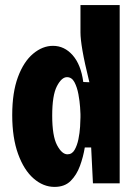

<svg xmlns="http://www.w3.org/2000/svg" viewBox="-20 -720 538 754"><path d="M194 14Q150 14 112 -19Q74 -52 51 -115.5Q28 -179 28 -268Q28 -357 50.5 -417.5Q73 -478 110 -509Q147 -540 188 -540Q233 -540 265.5 -503Q298 -466 307 -398L331 -397Q312 -474 304 -520.5Q296 -567 296 -593V-700H450V0H345L338 -141H313Q307 -104 294 -68.5Q281 -33 257.5 -9.5Q234 14 194 14ZM245 -114Q263 -114 273 -131.5Q283 -149 288 -173.5Q293 -198 294.5 -222Q296 -246 296 -259V-272Q296 -277 294.5 -299.5Q293 -322 288 -349.5Q283 -377 272.5 -397Q262 -417 243 -417Q222 -417 203.5 -381.5Q185 -346 185 -266Q185 -186 204 -150Q223 -114 245 -114Z"/></svg>

Font: Bricolage Grotesque 12pt Condensed ExtraBold
Style: Regular
Weight: 800
Width: 3
Designer: Mathieu Triay
Foundry: Atelier Triay
Version: Version 1.001; ttfautohint (v1.8.4.7-5d5b);gftools[0.9.33.de